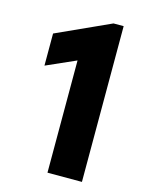

<svg xmlns="http://www.w3.org/2000/svg" viewBox="-110 -789 656 857"><g transform="rotate(15 217.5 -360.0)"><path d="M194.3 -518.6 57.6 -458V-606.4L306.6 -719.7H353.5V0H194.3Z"/></g></svg>

Font: Reddit Sans Strawberry ExBold
Style: Regular
Weight: 800
Designer: Stephen Hutchings
Foundry: Reddit
Version: Version 1.013